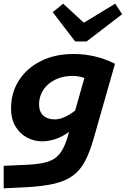

<svg xmlns="http://www.w3.org/2000/svg" viewBox="-25 -783 683 1042"><path d="M345 -50 459 -451 588 -437H599L483 -30Q462 43 436.5 91.5Q411 140 371.5 169.5Q332 199 271 213.5Q210 228 119 233L-5 239V117L125 111Q181 108 217.5 99.5Q254 91 277.5 72.5Q301 54 316.5 24.5Q332 -5 345 -50ZM473 -338Q452 -354 425 -362.5Q398 -371 369 -371Q326 -371 292 -358Q258 -345 234.5 -323.5Q211 -302 199 -274.5Q187 -247 187 -217Q187 -177 210 -156Q233 -135 273 -135Q287 -135 301.5 -139Q316 -143 333.5 -151.5Q351 -160 371 -174Q391 -188 415 -208L387 -96Q337 -53 292.5 -34.5Q248 -16 203 -16Q162 -16 123.5 -35.5Q85 -55 60 -95Q35 -135 35 -196Q35 -279 77 -345.5Q119 -412 195.5 -451Q272 -490 375 -490Q493 -490 599 -437ZM638 -706 445 -558H406L419 -653L600 -763ZM261 -717 318 -763 437 -653 422 -558H383Z"/></svg>

Font: Intel One Mono Light
Style: Italic
Weight: 300
Italic angle: -16°
Monospace: yes
Designer: Fred Shallcrass
Foundry: Frere-Jones Type LLC
Version: Version 1.004